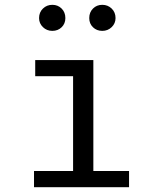

<svg xmlns="http://www.w3.org/2000/svg" viewBox="-20 -776 640 796"><path d="M367 -67H515V0H121V-67H283V-460H126V-527H367ZM142 -701Q142 -725 158 -740.5Q174 -756 197 -756Q220 -756 235.5 -740.5Q251 -725 251 -701Q251 -678 235.5 -663Q220 -648 197 -648Q174 -648 158 -663.5Q142 -679 142 -701ZM350 -701Q350 -725 365.5 -740.5Q381 -756 404 -756Q427 -756 443 -740.5Q459 -725 459 -701Q459 -679 443 -663.5Q427 -648 404 -648Q381 -648 365.5 -663Q350 -678 350 -701Z"/></svg>

Font: Fira Mono
Style: Regular
Weight: 400
Designer: Carrois Corporate & Edenspiekermann AG
Foundry: Carrois Corporate GbR & Edenspiekermann AG
Version: Version 3.206